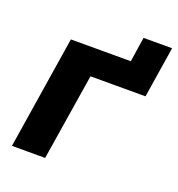

<svg xmlns="http://www.w3.org/2000/svg" viewBox="-116 -714 751 810"><g transform="rotate(20 260.0 -309.0)"><path d="M26 0 106 -507H375L392 -618H520L484 -389H237L175 0Z"/></g></svg>

Font: Mulish ExtraBold
Style: Italic
Weight: 800
Italic angle: -9°
Designer: Vernon Adams
Foundry: Vernon Adams
Version: Version 3.603; ttfautohint (v1.8.3)